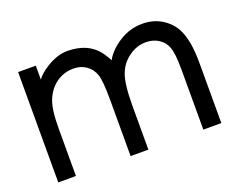

<svg xmlns="http://www.w3.org/2000/svg" viewBox="-92 -712 1081 872"><g transform="rotate(-20 448.5 -275.5)"><path d="M843.3 -1.5H756.3V-291Q756.3 -332 753.2 -359.1Q750 -386.2 744.1 -401.4Q733.9 -429.2 707.8 -446.5Q681.6 -463.9 646 -463.9Q602.1 -463.9 564.5 -437Q525.9 -409.7 509.3 -366.7Q490.7 -321.3 490.7 -212.4V-1.5H404.8V-273.9Q404.8 -365.7 394 -396.5Q383.3 -427.2 357.4 -445.6Q331.5 -463.9 295.9 -463.9Q273.9 -463.9 253.7 -457.8Q233.4 -451.7 213.9 -438.5Q177.7 -413.1 158.7 -367.2Q149.4 -345.2 145 -311Q140.6 -276.9 140.6 -228.5V-1.5H55.2V-534.7H140.6V-467.3Q157.2 -491.7 195.8 -515.6Q222.2 -532.2 250 -541Q277.8 -549.8 307.6 -548.3Q337.9 -546.9 364.5 -539.1Q391.1 -531.2 412.8 -515.6Q434.6 -500 451.4 -475.8Q468.3 -451.7 472.2 -439.5Q496.1 -482.9 547.6 -515.6Q599.1 -548.3 659.7 -548.3Q715.8 -548.3 758.8 -519.5Q779.8 -505.4 795.7 -486.3Q811.5 -467.3 822 -440.2Q832.5 -413.1 837.9 -376.7Q843.3 -340.3 843.3 -291Z"/></g></svg>

Font: Kawthoolei
Style: Bold
Weight: 700
Designer: Moe Zed
Foundry: Moe Zed
Version: Version 1.000;July 10, 2024;FontCreator 14.0.0.2901 32-bit